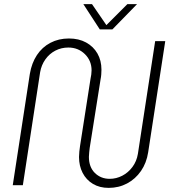

<svg xmlns="http://www.w3.org/2000/svg" viewBox="-20 -900 834 933"><path d="M508 13Q464 13 431.5 -6.5Q399 -26 381.5 -60Q364 -94 364 -137Q364 -149 365.5 -163.5Q367 -178 369 -191L420 -518Q422 -526 423.5 -537.5Q425 -549 425 -558Q425 -605 392.5 -637Q360 -669 312 -669Q278 -669 249 -654Q220 -639 200.5 -611.5Q181 -584 175 -549L91 0H42L125 -541Q134 -594 159.5 -632.5Q185 -671 225 -692Q265 -713 315 -713Q363 -713 398.5 -693.5Q434 -674 453.5 -640Q473 -606 473 -561Q473 -550 472 -537.5Q471 -525 469 -516L416 -182Q415 -172 413.5 -160Q412 -148 412 -138Q412 -88 441 -59.5Q470 -31 513 -31Q545 -31 574 -46Q603 -61 623.5 -88.5Q644 -116 650 -152L734 -700H783L700 -160Q692 -108 665 -69Q638 -30 597.5 -8.5Q557 13 508 13ZM465 -757 385 -880H427L497 -778L599 -880H646L526 -757Z"/></svg>

Font: MuseoModerno ExtraLight
Style: Italic
Weight: 250
Italic angle: -9°
Designer: Pablo Cosgaya, Héctor Gatti, Marcela Romero, and the Authors of The MuseoModerno Project.
Foundry: Omnibus-Type Team
Version: Version 1.003